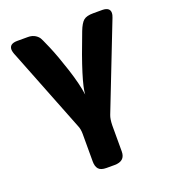

<svg xmlns="http://www.w3.org/2000/svg" viewBox="-122 -549 744 836"><g transform="rotate(-20 250.0 -131.5)"><path d="M16.1 -431.2Q16.1 -458 53.2 -458Q53.2 -458 102.1 -458Q132.8 -458 150.9 -436Q155.8 -430.2 176.3 -382.1Q196.8 -334 220.5 -261Q244.1 -188 251 -137.2Q252.9 -193.4 333 -400.9Q346.2 -435.1 360.1 -446.5Q374 -458 404.8 -458H448.2Q482.4 -457 481.9 -431.2Q481.9 -423.3 477.1 -411.1L323.2 -17.1Q316.4 0 315.9 29.8V149.9Q315.9 194.8 266.1 194.8H229Q203.1 194.8 192.6 182.9Q182.1 170.9 182.1 147.9V20Q182.1 -2.9 174.8 -19L24.9 -399.9Q16.1 -419.9 16.1 -431.2Z"/></g></svg>

Font: CMU Sans Serif
Style: Bold
Weight: 700
Version: Version 0.7.0